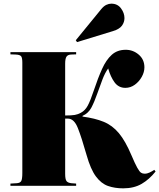

<svg xmlns="http://www.w3.org/2000/svg" viewBox="-20 -1015 870 1049"><path d="M653 14Q607 14 570 1Q533 -12 504 -51Q475 -90 453 -168Q426 -263 405.5 -315Q385 -367 351 -367H336V-66Q336 -35 343.5 -25.5Q351 -16 370 -14L396 -12V0H37V-12L71 -14Q90 -15 96 -26Q102 -37 102 -70V-673Q102 -699 95.5 -707.5Q89 -716 66 -717L37 -718V-730H396V-718L368 -717Q350 -716 343 -705Q336 -694 336 -667V-384Q371 -384 388.5 -387Q406 -390 422 -399Q445 -411 459.5 -438Q474 -465 493 -522Q515 -588 537.5 -638Q560 -688 590.5 -715.5Q621 -743 667 -743Q707 -743 738 -716.5Q769 -690 769 -647Q769 -621 754.5 -595Q740 -569 716.5 -552Q693 -535 665 -535Q628 -535 606 -565Q584 -595 571 -641Q554 -618 540 -581.5Q526 -545 512 -505Q496 -459 479.5 -427.5Q463 -396 431 -382V-378Q499 -369 546.5 -349.5Q594 -330 629.5 -287.5Q665 -245 698 -167Q718 -120 730 -98.5Q742 -77 750.5 -71.5Q759 -66 770 -66Q784 -66 797.5 -72.5Q811 -79 823 -87L830 -78Q796 -35 754 -10.5Q712 14 653 14ZM401 -785 394 -795 533 -965Q547 -982 561 -988.5Q575 -995 588 -995Q622 -995 641 -969.5Q660 -944 660 -916Q660 -894 646.5 -875Q633 -856 597 -845Z"/></svg>

Font: Display Black
Style: Regular
Weight: 900
Designer: Latin by Veronika Burian and Jose Scaglione. Greek by Irene Vlachou. Cyrillic by Vera Evstafieva.
Foundry: TypeTogether
Version: Version 3.002